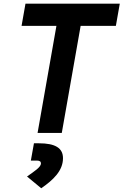

<svg xmlns="http://www.w3.org/2000/svg" viewBox="-20 -713 663 1030"><path d="M181.6 0H311.5L412.6 -574.2H601.6L622.6 -693.4H116.7L95.7 -574.2H282.7ZM201.2 296.9C265.6 252.4 317.9 203.1 317.9 135.7C317.9 81.1 276.4 55.7 189 55.7H162.1L145.5 148.4H177.2C192.4 148.4 199.7 153.3 199.7 163.6C199.7 183.6 165.5 205.1 125 233.9Z"/></svg>

Font: Cascadia Code
Style: Bold Italic
Weight: 700
Italic angle: -10°
Monospace: yes
Designer: Aaron Bell
Foundry: Saja Typeworks
Version: Version 2404.023